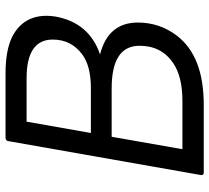

<svg xmlns="http://www.w3.org/2000/svg" viewBox="-52 -722 774 711"><g transform="rotate(-90 335.5 -367.0)"><path d="M303 0H51Q42 0 42 -9L168 -724Q169 -733 180 -734H419Q503 -734 553 -710Q632 -670 632 -582Q632 -566 629 -548Q606 -424 489 -384Q607 -354 607 -244Q607 -163 558 -99Q482 0 303 0ZM365 -418Q446 -418 489 -450Q544 -491 544 -559Q544 -656 401 -656H240L198 -418ZM317 -79Q408 -79 458 -114Q521 -157 521 -238Q521 -341 363 -341H184L138 -79Z"/></g></svg>

Font: YamahaIndonesia935. App
Style: Italic
Weight: 400
Italic angle: -10°
Designer: Dalton Maag Ltd
Foundry: Dalton Maag Ltd
Version: Version 1.002; January 01, 2024; Regular/Italic